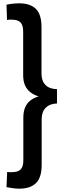

<svg xmlns="http://www.w3.org/2000/svg" viewBox="-20 -909 412 1152"><path d="M96 -889Q161 -889 195 -856Q229 -823 229 -746V-467Q229 -423 253 -399Q277 -375 322 -374V-288Q279 -287 254.5 -262.5Q230 -238 230 -194V80Q230 156 196 189.5Q162 223 96 223Q79 223 59.5 220.5Q40 218 19 214L23 123Q30 124 36 124Q42 124 50 124Q89 124 104.5 107Q120 90 120 54V-203Q120 -274 163 -306.5Q206 -339 275 -339V-322Q206 -322 162.5 -355.5Q119 -389 119 -457V-720Q119 -757 103.5 -774Q88 -791 50 -791Q43 -791 36 -791Q29 -791 22 -789L19 -881Q39 -885 58.5 -887Q78 -889 96 -889Z"/></svg>

Font: Yaldevi ExtraLight SemiBold
Style: Regular
Weight: 600
Version: Version 1.100